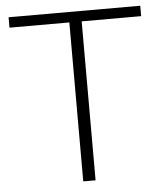

<svg xmlns="http://www.w3.org/2000/svg" viewBox="-51 -754 682 799"><g transform="rotate(-5 289.5 -354.0)"><path d="M564.5 -664H316V0H264.5V-664H14.5V-707.5H564.5Z"/></g></svg>

Font: LatoLatin Light
Style: Regular
Weight: 300
Designer: Lukasz Dziedzic with Adam Twardoch and Botio Nikoltchev
Foundry: tyPoland Lukasz Dziedzic
Version: Version 2.015; 2015-08-06; http://www.latofonts.com/